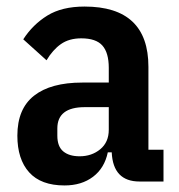

<svg xmlns="http://www.w3.org/2000/svg" viewBox="-20 -554 547 586"><path d="M406 0Q325 0 321 -89H309Q299 -41 264 -14.5Q229 12 177 12Q105 12 69 -28Q33 -68 33 -140Q33 -222 84 -262Q135 -302 231 -302H312V-347Q312 -393 292.5 -415Q273 -437 228 -437Q191 -437 166 -419.5Q141 -402 122 -370L51 -434Q80 -479 124.5 -506.5Q169 -534 238 -534Q433 -534 433 -350V-97H479V0ZM223 -77Q260 -77 286 -98.5Q312 -120 312 -158V-227H239Q155 -227 155 -162V-140Q155 -107 173 -92Q191 -77 223 -77Z"/></svg>

Font: IBM Plex Sans Cond SmBld
Style: Regular
Weight: 600
Width: 3
Designer: Mike Abbink, Paul van der Laan, Pieter van Rosmalen
Foundry: Bold Monday
Version: Version 1.3